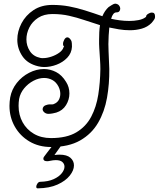

<svg xmlns="http://www.w3.org/2000/svg" viewBox="-20 -762 871 1054"><path d="M260 45Q193 45 141.5 14.5Q90 -16 61 -67.5Q32 -119 32 -181Q32 -192 33 -203.5Q34 -215 36 -227Q44 -271 72 -306.5Q100 -342 140 -362.5Q180 -383 221 -383Q256 -383 288 -366.5Q320 -350 343 -312Q361 -284 361 -249Q361 -215 342.5 -185Q324 -155 289 -144Q282 -142 269.5 -139.5Q257 -137 246 -137Q233 -137 223.5 -145Q214 -153 214 -163Q214 -171 220 -177.5Q226 -184 239 -187Q247 -189 253 -189Q259 -189 266 -189H268Q270 -189 273.5 -190Q277 -191 284 -195Q298 -203 304.5 -217Q311 -231 311 -247Q311 -267 301 -287Q288 -312 267 -323Q246 -334 222 -334Q193 -334 163.5 -318.5Q134 -303 112.5 -277Q91 -251 85 -219Q82 -200 82 -181Q82 -131 104 -91Q126 -51 166 -27.5Q206 -4 260 -4Q346 -4 399 -35.5Q452 -67 480.5 -121Q509 -175 519.5 -242.5Q530 -310 531 -383Q531 -406 529 -435.5Q527 -465 525 -498Q524 -509 524 -521Q524 -533 524 -545Q524 -565 525 -585Q526 -605 529 -624Q484 -638 442.5 -652Q401 -666 359 -675.5Q317 -685 268 -685Q221 -685 189 -664Q157 -643 141 -611Q125 -579 125 -546Q125 -511 144 -481.5Q163 -452 202 -444Q206 -443 209.5 -443Q213 -443 217 -443Q238 -443 262 -451Q286 -459 305 -472.5Q324 -486 329 -503L332 -507Q326 -510 326 -521Q326 -532 333 -544.5Q340 -557 350 -557Q360 -557 370 -541Q374 -535 374.5 -522.5Q375 -510 375 -505Q373 -470 349 -445Q325 -420 291 -407Q257 -394 223 -394Q215 -394 206.5 -395Q198 -396 190 -398Q131 -412 103 -453.5Q75 -495 75 -544Q75 -590 98 -634Q121 -678 164 -706.5Q207 -735 268 -735Q315 -735 358.5 -727Q402 -719 446 -705Q470 -698 494 -689.5Q518 -681 542 -673Q555 -704 576 -723Q580 -726 593 -734Q606 -742 612 -742Q626 -741 633 -732.5Q640 -724 640 -714Q640 -706 635 -700Q630 -694 619 -694Q600 -694 590 -659L594 -658Q612 -654 637.5 -650.5Q663 -647 690 -647Q716 -647 739.5 -651.5Q763 -656 777 -666Q782 -670 782 -670V-671Q782 -679 793 -686Q804 -693 814 -693Q831 -693 831 -673Q831 -671 831 -668Q831 -665 830 -662Q829 -658 822 -648.5Q815 -639 812 -636Q790 -614 759 -605Q728 -596 693 -596Q662 -596 632.5 -601Q603 -606 580 -611Q578 -590 576.5 -566.5Q575 -543 575 -520Q575 -510 575.5 -500Q576 -490 576 -480Q577 -446 578.5 -420Q580 -394 580 -383Q581 -302 567.5 -225.5Q554 -149 518.5 -88Q483 -27 420 9Q357 45 260 45ZM187 272Q179 272 179 263Q179 255 185.5 245.5Q192 236 201 236Q245 235 274.5 221.5Q304 208 319 189Q334 170 334 153Q334 138 322.5 127.5Q311 117 286 117Q279 117 271 118Q263 119 254 121Q250 122 246 122.5Q242 123 239 123Q218 123 218 109Q218 103 222 98Q227 91 238.5 76Q250 61 261 47Q272 33 273 30Q276 25 284.5 23.5Q293 22 301 22Q311 22 317.5 24Q324 26 321 30L279 89Q287 88 293.5 87.5Q300 87 307 87Q347 87 366.5 104Q386 121 386 146Q386 173 363 202Q340 231 296 251Q252 271 187 272Z"/></svg>

Font: Twinkle Star
Style: Regular
Weight: 400
Designer: Robert E. Leuschke
Foundry: Robert E. Leuschke
Version: Version 2.010; ttfautohint (v1.8.3)